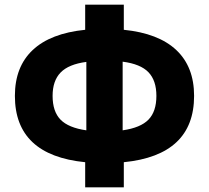

<svg xmlns="http://www.w3.org/2000/svg" viewBox="-20 -770 898 825"><path d="M346 35V-73Q44 -103 44 -358Q44 -483 120.5 -555Q197 -627 346 -642V-750H512V-642Q661 -627 737.5 -555Q814 -483 814 -358Q814 -103 512 -73V35ZM652 -358Q652 -424 618 -459.5Q584 -495 507 -505V-210Q584 -221 618 -256Q652 -291 652 -358ZM206 -358Q206 -291 240 -256Q274 -221 351 -210V-504Q275 -494 240.5 -458.5Q206 -423 206 -358Z"/></svg>

Font: Wix Madefor Text ExtraBold
Style: Regular
Weight: 800
Designer: Dalton Maag Ltd
Foundry: Dalton Maag Ltd
Version: Version 3.100